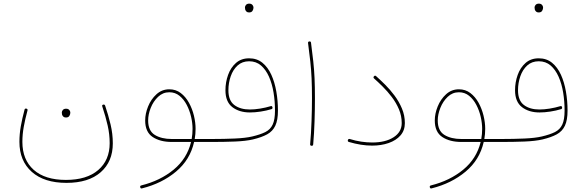

<svg xmlns="http://www.w3.org/2000/svg" viewBox="-20 -810 3283 1077"><path d="M353 215.8Q228 215.8 158.4 154.1Q88.9 92.3 88.9 -14.6Q88.9 -57.6 96.7 -101.8Q104.5 -146 117.7 -194.8Q119.6 -202.6 127.9 -200.7Q136.2 -198.7 134.3 -190.4Q121.1 -142.1 113.3 -98.9Q105.5 -55.7 105.5 -14.2Q105.5 85.9 168.9 142.6Q232.4 199.2 349.6 199.2Q466.8 199.2 531 143.8Q595.2 88.4 595.2 -6.8Q595.2 -56.2 584 -105.7Q572.8 -155.3 553.7 -212.9Q550.8 -221.2 559.1 -223.1Q566.9 -225.1 569.8 -217.3Q587.4 -165.5 600.1 -112.5Q612.8 -59.6 612.8 -5.9Q612.8 96.7 544.7 156.2Q476.6 215.8 353 215.8ZM326.7 -178.7Q326.7 -186.5 332.8 -193.4Q338.9 -200.2 351.1 -200.2Q364.3 -200.2 370.6 -190.4Q374.5 -184.6 374.5 -177.7Q374.5 -168.9 369.1 -159.9Q363.8 -150.9 349.6 -150.9Q340.3 -150.9 335.2 -155.8Q330.1 -160.6 328.1 -167Q326.7 -172.4 326.7 -178.7Z M943.4 -13.7Q878.4 -13.7 836.4 -41.5Q794.4 -69.3 794.4 -134.3Q794.4 -172.9 810.8 -213.1Q827.1 -253.4 857.7 -281.2Q888.2 -309.1 929.7 -309.1Q966.3 -309.1 993.9 -288.1Q1021.5 -267.1 1040 -233.4Q1058.6 -199.7 1067.9 -161.1Q1077.1 -122.6 1077.1 -87.4Q1077.1 -58.1 1072.3 -30.3H1167.5Q1175.8 -30.3 1175.8 -22Q1175.8 -13.7 1167.5 -13.7H1068.8Q1046.4 86.4 967.3 152.6Q888.2 218.8 776.9 246.6Q768.6 249 766.6 240.7Q764.2 231.9 772.9 230Q878.9 203.6 953.9 141.8Q1028.8 80.1 1051.8 -13.7ZM943.4 -30.3H1055.2Q1060.1 -58.1 1060.1 -87.4Q1060.1 -119.1 1052 -154.5Q1043.9 -189.9 1027.6 -221.4Q1011.2 -252.9 986.8 -272.7Q962.4 -292.5 929.7 -292.5Q893.6 -292.5 866.7 -266.8Q839.8 -241.2 825.4 -204.6Q811 -168 811 -134.3Q811 -76.2 848.4 -53.2Q885.7 -30.3 943.4 -30.3Z M1159.2 -22Q1159.2 -30.3 1167.5 -30.3Q1237.3 -30.3 1297.1 -33Q1356.9 -35.6 1394.5 -44.4Q1440.4 -55.2 1468.5 -69.3Q1496.6 -83.5 1509.5 -111.1Q1522.5 -138.7 1522.5 -189.9Q1522.5 -241.7 1514.4 -291Q1506.3 -340.3 1488.8 -379.9Q1471.2 -419.4 1443.8 -442.9Q1416.5 -466.3 1377.4 -466.3Q1338.9 -466.3 1313 -442.9Q1287.1 -419.4 1274.2 -382.1Q1261.2 -344.7 1261.2 -303.7Q1261.2 -246.1 1294.4 -220.9Q1327.6 -195.8 1381.8 -195.8Q1407.7 -195.8 1439.2 -200.9Q1470.7 -206.1 1498 -214.4Q1506.3 -217.3 1508.3 -208.5Q1510.3 -200.2 1502.9 -197.8Q1474.6 -189 1442.1 -184.1Q1409.7 -179.2 1381.8 -179.2Q1322.3 -179.2 1283.4 -209Q1244.6 -238.8 1244.6 -303.7Q1244.6 -348.6 1259.3 -389.6Q1273.9 -430.7 1303.5 -456.8Q1333 -482.9 1377.4 -482.9Q1421.4 -482.9 1452.1 -457.8Q1482.9 -432.6 1502 -390.6Q1521 -348.6 1530 -296.4Q1539.1 -244.1 1539.1 -189.9Q1539.1 -136.2 1524.4 -105Q1509.8 -73.7 1478.8 -56.6Q1447.8 -39.6 1398.4 -27.8Q1358.9 -18.6 1298.1 -16.1Q1237.3 -13.7 1167.5 -13.7Q1159.2 -13.7 1159.2 -22ZM1354 -768.1Q1354 -775.9 1360.1 -782.7Q1366.2 -789.6 1378.4 -789.6Q1391.6 -789.6 1397.9 -779.8Q1401.9 -773.9 1401.9 -767.1Q1401.9 -758.3 1396.5 -749.3Q1391.1 -740.2 1377 -740.2Q1367.7 -740.2 1362.5 -745.1Q1357.4 -750 1355.5 -756.3Q1354 -761.7 1354 -768.1Z M1708 -568.4Q1707 -576.7 1715.3 -577.6Q1723.6 -578.6 1724.6 -570.3Q1732.4 -511.7 1737.3 -465.8Q1742.2 -419.9 1744.4 -371.8Q1746.6 -323.7 1746.6 -259.3Q1746.6 -198.7 1744.4 -129.9Q1742.2 -61 1736.8 0Q1735.8 8.8 1727.5 7.8Q1718.8 6.8 1719.7 -1Q1725.1 -61 1727.5 -129.9Q1730 -198.7 1730 -259.3Q1730 -323.2 1727.8 -370.8Q1725.6 -418.5 1720.7 -464.1Q1715.8 -509.8 1708 -568.4Z M1931.6 -24.9Q1934.6 -32.2 1941.9 -30.3Q1975.1 -20 2006.8 -15.4Q2038.6 -10.7 2067.4 -10.7Q2142.1 -10.7 2187.7 -40Q2233.4 -69.3 2233.4 -119.6Q2233.4 -160.2 2217.8 -197Q2202.1 -233.9 2177.7 -265.9Q2153.3 -297.9 2126.7 -324.2Q2100.1 -350.6 2078.1 -370.1Q2072.3 -375.5 2077.6 -381.8Q2083.5 -388.7 2089.8 -382.8Q2112.8 -362.3 2140.4 -335Q2168 -307.6 2193.1 -273.9Q2218.3 -240.2 2234.6 -201.4Q2251 -162.6 2251 -119.6Q2251 -78.6 2226.6 -50.5Q2202.1 -22.5 2160.4 -7.8Q2118.7 6.8 2067.4 6.8Q2005.9 6.8 1937 -13.7Q1928.7 -16.1 1931.6 -24.9Z M2567.9 -13.7Q2502.9 -13.7 2460.9 -41.5Q2418.9 -69.3 2418.9 -134.3Q2418.9 -172.9 2435.3 -213.1Q2451.7 -253.4 2482.2 -281.2Q2512.7 -309.1 2554.2 -309.1Q2590.8 -309.1 2618.4 -288.1Q2646 -267.1 2664.6 -233.4Q2683.1 -199.7 2692.4 -161.1Q2701.7 -122.6 2701.7 -87.4Q2701.7 -58.1 2696.8 -30.3H2792Q2800.3 -30.3 2800.3 -22Q2800.3 -13.7 2792 -13.7H2693.4Q2670.9 86.4 2591.8 152.6Q2512.7 218.8 2401.4 246.6Q2393.1 249 2391.1 240.7Q2388.7 231.9 2397.5 230Q2503.4 203.6 2578.4 141.8Q2653.3 80.1 2676.3 -13.7ZM2567.9 -30.3H2679.7Q2684.6 -58.1 2684.6 -87.4Q2684.6 -119.1 2676.5 -154.5Q2668.5 -189.9 2652.1 -221.4Q2635.7 -252.9 2611.3 -272.7Q2586.9 -292.5 2554.2 -292.5Q2518.1 -292.5 2491.2 -266.8Q2464.4 -241.2 2450 -204.6Q2435.5 -168 2435.5 -134.3Q2435.5 -76.2 2472.9 -53.2Q2510.3 -30.3 2567.9 -30.3Z M2783.7 -22Q2783.7 -30.3 2792 -30.3Q2861.8 -30.3 2921.6 -33Q2981.4 -35.6 3019 -44.4Q3064.9 -55.2 3093 -69.3Q3121.1 -83.5 3134 -111.1Q3147 -138.7 3147 -189.9Q3147 -241.7 3138.9 -291Q3130.9 -340.3 3113.3 -379.9Q3095.7 -419.4 3068.4 -442.9Q3041 -466.3 3002 -466.3Q2963.4 -466.3 2937.5 -442.9Q2911.6 -419.4 2898.7 -382.1Q2885.7 -344.7 2885.7 -303.7Q2885.7 -246.1 2918.9 -220.9Q2952.1 -195.8 3006.3 -195.8Q3032.2 -195.8 3063.7 -200.9Q3095.2 -206.1 3122.6 -214.4Q3130.9 -217.3 3132.8 -208.5Q3134.8 -200.2 3127.4 -197.8Q3099.1 -189 3066.7 -184.1Q3034.2 -179.2 3006.3 -179.2Q2946.8 -179.2 2908 -209Q2869.1 -238.8 2869.1 -303.7Q2869.1 -348.6 2883.8 -389.6Q2898.4 -430.7 2928 -456.8Q2957.5 -482.9 3002 -482.9Q3045.9 -482.9 3076.7 -457.8Q3107.4 -432.6 3126.5 -390.6Q3145.5 -348.6 3154.5 -296.4Q3163.6 -244.1 3163.6 -189.9Q3163.6 -136.2 3148.9 -105Q3134.3 -73.7 3103.3 -56.6Q3072.3 -39.6 3022.9 -27.8Q2983.4 -18.6 2922.6 -16.1Q2861.8 -13.7 2792 -13.7Q2783.7 -13.7 2783.7 -22ZM2978.5 -768.1Q2978.5 -775.9 2984.6 -782.7Q2990.7 -789.6 3002.9 -789.6Q3016.1 -789.6 3022.5 -779.8Q3026.4 -773.9 3026.4 -767.1Q3026.4 -758.3 3021 -749.3Q3015.6 -740.2 3001.5 -740.2Q2992.2 -740.2 2987.1 -745.1Q2981.9 -750 2980 -756.3Q2978.5 -761.7 2978.5 -768.1Z"/></svg>

Font: Mikhak-DS1-FD Thin
Style: Regular
Weight: 100
Designer: Amin Abedi
Version: Version 3.2